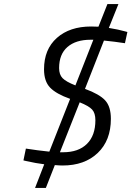

<svg xmlns="http://www.w3.org/2000/svg" viewBox="-20 -802 645 942"><path d="M524 -219Q524 -113 459.5 -51.5Q395 10 287 10Q273 10 249 8L205 120H152L197 4Q156 -1 108 -12L95 -15L107 -73Q164 -64 222 -58L324 -317Q256 -341 226 -372Q196 -403 196 -462Q196 -560 259 -616Q322 -672 427 -672Q451 -672 463 -671L507 -782H561L514 -665Q563 -657 594 -648L605 -645L593 -590Q542 -598 490 -603L397 -366Q468 -340 496 -309.5Q524 -279 524 -219ZM448 -212Q448 -247 432 -264.5Q416 -282 371 -300L274 -55H290Q365 -55 406.5 -96Q448 -137 448 -212ZM270 -468Q270 -436 287 -418.5Q304 -401 350 -383L438 -607H424Q352 -607 311 -571.5Q270 -536 270 -468Z"/></svg>

Font: TitilliumWebItalic
Style: Italic
Weight: 400
Italic angle: -13°
Version: Version 1.001;PS 57.000;hotconv 1.0.70;makeotf.lib2.5.55311